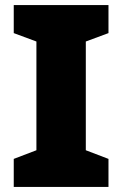

<svg xmlns="http://www.w3.org/2000/svg" viewBox="-20 -734 480 754"><path d="M406 0V-110L317 -144V-571L406 -604V-714H34V-604L123 -571V-144L34 -110V0Z"/></svg>

Font: Noto Sans Sinhala UI Black
Style: Regular
Weight: 900
Designer: Jelle Bosma - Monotype Design Team
Foundry: Monotype Imaging Inc.
Version: Version 2.006